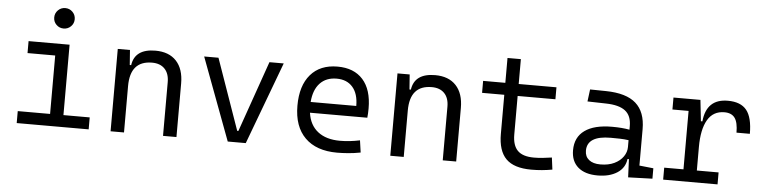

<svg xmlns="http://www.w3.org/2000/svg" viewBox="-46 -969 4779 1202"><g transform="rotate(5 2344.0 -367.5)"><path d="M82 0V-75.2H285.2V-442.4H111.3V-517.6H369.1V-75.2H534.2V0ZM322.8 -615.2Q295.9 -615.2 277.1 -633.8Q258.3 -652.3 258.3 -679.2Q258.3 -706.1 277.1 -724.9Q295.9 -743.7 322.8 -743.7Q349.6 -743.7 368.4 -724.9Q387.2 -706.1 387.2 -679.2Q387.2 -652.3 368.4 -633.8Q349.6 -615.2 322.8 -615.2Z M1001.5 0V-337.4Q1001.5 -391.6 973.1 -421.1Q944.8 -450.7 893.6 -450.7Q756.3 -450.7 756.3 -291.5V0H671.9V-517.6H748.5L755.4 -423.8H764.2Q779.3 -527.3 908.2 -527.3Q993.2 -527.3 1039.6 -477.5Q1085.9 -427.7 1085.9 -336.9V0Z M1408.2 0 1214.8 -517.6H1304.7L1461.4 -71.8H1468.8L1625 -517.6H1714.8L1521.5 0Z M2095.7 9.8Q1965.3 9.8 1894.3 -60.5Q1823.2 -130.9 1823.2 -261.7Q1823.2 -387.7 1883.3 -457.5Q1943.4 -527.3 2052.7 -527.3Q2155.8 -527.3 2212.2 -464.4Q2268.6 -401.4 2268.6 -283.2Q2268.6 -250.5 2265.6 -224.6H1905.3Q1916 -147.5 1968.3 -106.7Q2020.5 -65.9 2107.4 -65.9Q2168 -65.9 2232.4 -79.6L2243.2 -3.9Q2203.1 3.9 2165.5 6.8Q2127.9 9.8 2095.7 9.8ZM1903.8 -292H2190.4Q2190.4 -368.7 2154.3 -410.2Q2118.2 -451.7 2053.7 -451.7Q1987.8 -451.7 1948.7 -410.2Q1909.7 -368.7 1903.8 -292Z M2759.3 0V-337.4Q2759.3 -391.6 2731 -421.1Q2702.6 -450.7 2651.4 -450.7Q2514.2 -450.7 2514.2 -291.5V0H2429.7V-517.6H2506.3L2513.2 -423.8H2522Q2537.1 -527.3 2666 -527.3Q2751 -527.3 2797.4 -477.5Q2843.8 -427.7 2843.8 -336.9V0Z M3316.4 9.8Q3207.5 9.8 3157.5 -40.3Q3107.4 -90.3 3107.4 -196.8V-442.4H2967.8V-517.6H3107.4V-673.8H3191.4V-517.6H3428.7V-442.4H3191.4V-200.2Q3191.4 -131.8 3223.6 -99.4Q3255.9 -66.9 3326.2 -66.9Q3352.5 -66.9 3379.6 -69.6Q3406.7 -72.3 3438.5 -77.1L3448.2 -2Q3415 3.9 3383.5 6.8Q3352.1 9.8 3316.4 9.8Z M3924.8 4.9 3919.9 -109.4H3911.1Q3903.8 -52.2 3855.5 -21.2Q3807.1 9.8 3732.9 9.8Q3653.3 9.8 3609.9 -27.8Q3566.4 -65.4 3566.4 -134.3Q3566.4 -216.3 3626 -259Q3685.5 -301.8 3797.4 -301.8Q3861.3 -301.8 3907.2 -293V-315.9Q3907.2 -381.3 3867.7 -411.6Q3828.1 -441.9 3746.6 -443.4L3629.9 -446.3L3639.6 -522.5L3740.2 -521Q3867.7 -519 3928.2 -465.3Q3988.8 -411.6 3988.8 -303.7V-74.7L4077.1 -65.4V0ZM3907.2 -227.1Q3880.4 -231 3851.8 -231.7Q3823.2 -232.4 3794.9 -232.4Q3647 -232.4 3647 -138.7Q3647 -101.6 3672.6 -81.1Q3698.2 -60.5 3744.1 -60.5Q3795.4 -60.5 3831.8 -78.1Q3868.2 -95.7 3887.7 -124Q3907.2 -152.3 3907.2 -184.1Z M4349.6 -222.7V-75.2H4486.3V0H4144.5V-75.2H4265.6V-442.4H4164.1V-517.6H4333.5L4348.1 -384.8H4357.4Q4371.1 -527.3 4505.4 -527.3Q4586.4 -527.3 4623.3 -481.4Q4660.2 -435.5 4660.2 -333H4576.2Q4576.2 -397 4555.7 -425.3Q4535.2 -453.6 4490.2 -453.6Q4419.4 -453.6 4384.5 -393.6Q4349.6 -333.5 4349.6 -222.7Z"/></g></svg>

Font: Cascadia Mono NF SemiLight
Style: Regular
Weight: 350
Monospace: yes
Designer: Aaron Bell
Foundry: Saja Typeworks
Version: Version 2404.023; ttfautohint (v1.8.4)